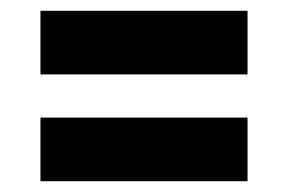

<svg xmlns="http://www.w3.org/2000/svg" viewBox="-20 -478 534 356"><path d="M55 -340V-458H439V-340ZM55 -142V-260H439V-142Z"/></svg>

Font: Germania One
Style: Regular
Weight: 400
Designer: John Vargas Beltran
Foundry: John Vargas Beltran
Version: Version 1.001